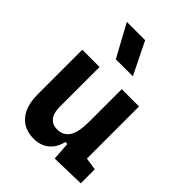

<svg xmlns="http://www.w3.org/2000/svg" viewBox="-227 -913 1040 1040"><g transform="rotate(45 293.0 -392.5)"><path d="M217.8 9.8Q144 9.8 103.5 -38.8Q63 -87.4 63 -175.8V-517.6H195.3V-208.5Q195.3 -164.1 215.6 -139.9Q235.8 -115.7 271.5 -115.7Q317.9 -115.7 341.6 -151.6Q365.2 -187.5 365.2 -272V-517.6H497.6V-118.2L568.8 -107.4V0L374 4.9L366.7 -99.6H351.6Q339.4 -46.9 304.2 -18.6Q269 9.8 217.8 9.8ZM228 -609.4 127 -794.9H267.1L358.4 -609.4Z"/></g></svg>

Font: Cascadia Code NF
Style: Bold
Weight: 700
Monospace: yes
Designer: Aaron Bell
Foundry: Saja Typeworks
Version: Version 2404.023; ttfautohint (v1.8.4)